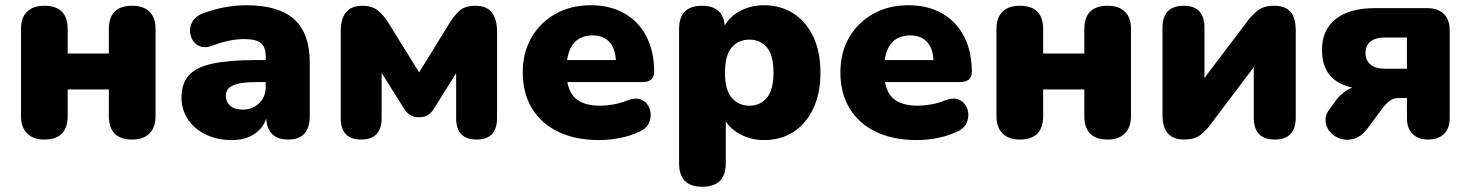

<svg xmlns="http://www.w3.org/2000/svg" viewBox="-20 -523 5607 732"><path d="M149 9Q106 9 83 -14.5Q60 -38 60 -81V-412Q60 -456 83 -478.5Q106 -501 149 -501Q238 -501 238 -412V-319H395V-412Q395 -501 484 -501Q527 -501 550 -478.5Q573 -456 573 -412V-81Q573 -38 550 -14.5Q527 9 484 9Q395 9 395 -81V-182H238V-81Q238 9 149 9Z M865 11Q808 11 764.5 -10Q721 -31 696.5 -68Q672 -105 672 -151Q672 -205 700 -236Q728 -267 790.5 -280.5Q853 -294 955 -294H993V-308Q993 -344 974.5 -359Q956 -374 911 -374Q886 -374 856.5 -368.5Q827 -363 790 -349Q757 -337 735.5 -349.5Q714 -362 707 -387Q700 -412 711.5 -436.5Q723 -461 756 -473Q803 -490 844 -496.5Q885 -503 919 -503Q1042 -503 1101.5 -449.5Q1161 -396 1161 -283V-81Q1161 9 1079 9Q1000 9 995 -71Q982 -33 948 -11Q914 11 865 11ZM993 -210H955Q896 -210 868.5 -197.5Q841 -185 841 -158Q841 -135 857.5 -120Q874 -105 905 -105Q942 -105 967.5 -129Q993 -153 993 -192Z M1357 9Q1279 9 1279 -73V-403Q1279 -501 1361 -501Q1398 -501 1420 -483.5Q1442 -466 1460 -437L1578 -247L1695 -437Q1709 -460 1730 -480.5Q1751 -501 1793 -501Q1835 -501 1855 -475.5Q1875 -450 1875 -403V-73Q1875 9 1797 9Q1719 9 1719 -73V-244L1636 -111Q1629 -98 1615.5 -87Q1602 -76 1577 -76Q1555 -76 1541.5 -86Q1528 -96 1519 -111L1435 -245V-73Q1435 9 1357 9Z M2264 11Q2174 11 2108.5 -20.5Q2043 -52 2008 -110Q1973 -168 1973 -247Q1973 -323 2006.5 -380.5Q2040 -438 2098.5 -470.5Q2157 -503 2232 -503Q2306 -503 2360.5 -472Q2415 -441 2444.5 -384Q2474 -327 2474 -249Q2474 -210 2428 -210H2143Q2152 -162 2183 -141Q2214 -120 2269 -120Q2290 -120 2319 -125Q2348 -130 2374 -141Q2407 -153 2428.5 -141.5Q2450 -130 2457.5 -106.5Q2465 -83 2456 -58.5Q2447 -34 2418 -21Q2384 -5 2344 3Q2304 11 2264 11ZM2142 -294H2328Q2325 -341 2302 -364.5Q2279 -388 2240 -388Q2156 -388 2142 -294Z M2837 -120Q2878 -120 2903.5 -150Q2929 -180 2929 -246Q2929 -313 2903.5 -342.5Q2878 -372 2837 -372Q2796 -372 2770 -342.5Q2744 -313 2744 -246Q2744 -180 2770 -150Q2796 -120 2837 -120ZM2657 189Q2569 189 2569 99V-412Q2569 -501 2656 -501Q2736 -501 2743 -426Q2763 -461 2803.5 -482Q2844 -503 2893 -503Q2956 -503 3004.5 -472Q3053 -441 3080.5 -383.5Q3108 -326 3108 -246Q3108 -167 3080.5 -109Q3053 -51 3005 -20Q2957 11 2893 11Q2846 11 2807 -8.5Q2768 -28 2747 -60V99Q2747 189 2657 189Z M3475 11Q3385 11 3319.5 -20.5Q3254 -52 3219 -110Q3184 -168 3184 -247Q3184 -323 3217.5 -380.5Q3251 -438 3309.5 -470.5Q3368 -503 3443 -503Q3517 -503 3571.5 -472Q3626 -441 3655.5 -384Q3685 -327 3685 -249Q3685 -210 3639 -210H3354Q3363 -162 3394 -141Q3425 -120 3480 -120Q3501 -120 3530 -125Q3559 -130 3585 -141Q3618 -153 3639.5 -141.5Q3661 -130 3668.5 -106.5Q3676 -83 3667 -58.5Q3658 -34 3629 -21Q3595 -5 3555 3Q3515 11 3475 11ZM3353 -294H3539Q3536 -341 3513 -364.5Q3490 -388 3451 -388Q3367 -388 3353 -294Z M3868 9Q3825 9 3802 -14.5Q3779 -38 3779 -81V-412Q3779 -456 3802 -478.5Q3825 -501 3868 -501Q3957 -501 3957 -412V-319H4114V-412Q4114 -501 4203 -501Q4246 -501 4269 -478.5Q4292 -456 4292 -412V-81Q4292 -38 4269 -14.5Q4246 9 4203 9Q4114 9 4114 -81V-182H3957V-81Q3957 9 3868 9Z M4494 9Q4412 9 4412 -85V-417Q4412 -501 4493 -501Q4572 -501 4572 -417V-226L4738 -445Q4752 -464 4774.5 -482.5Q4797 -501 4838 -501Q4879 -501 4899.5 -478.5Q4920 -456 4920 -407V-75Q4920 9 4840 9Q4760 9 4760 -75V-267L4594 -47Q4581 -29 4558.5 -10Q4536 9 4494 9Z M5261 -261H5344V-380H5261Q5224 -380 5205 -364.5Q5186 -349 5186 -321Q5186 -293 5205 -277Q5224 -261 5261 -261ZM5425 9Q5388 9 5366 -12Q5344 -33 5344 -73V-149H5309Q5293 -149 5278.5 -138.5Q5264 -128 5250 -109L5192 -31Q5169 -2 5142 6Q5115 14 5090.5 6Q5066 -2 5050 -21Q5034 -40 5033.5 -64.5Q5033 -89 5054 -114L5077 -145Q5086 -157 5101.5 -169.5Q5117 -182 5136 -189Q5020 -214 5020 -333Q5020 -409 5072.5 -450.5Q5125 -492 5222 -492H5421Q5462 -492 5484.5 -470Q5507 -448 5507 -407V-73Q5507 -33 5485 -12Q5463 9 5425 9Z"/></svg>

Font: Chiron GoRound TC H
Style: Regular
Weight: 900
Designer: Ryoko NISHIZUKA 西塚涼子 (kana, bopomofo & ideographs); Paul D. Hunt (Latin, Greek & Cyrillic); Sandoll Communications 산돌커뮤니
Foundry: Adobe
Version: Version 1.000;hotconv 1.1.1;makeotfexe 2.6.0